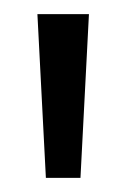

<svg xmlns="http://www.w3.org/2000/svg" viewBox="-20 -715 179 272"><path d="M45 -463 33 -695H106L94 -463Z"/></svg>

Font: Bricolage Grotesque 96pt ExtraBold Light
Style: Regular
Weight: 300
Version: Version 1.001;gftools[0.9.33.dev8+g029e19f]